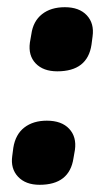

<svg xmlns="http://www.w3.org/2000/svg" viewBox="-20 -507 278 533"><path d="M90 6Q51 6 30 -16.5Q9 -39 14 -74L17 -97Q23 -134 47.5 -153Q72 -172 110 -172Q151 -172 172 -149.5Q193 -127 188 -91L184 -68Q173 6 90 6ZM139 -309Q100 -309 79 -331Q58 -353 63 -389L67 -412Q72 -448 96.5 -467.5Q121 -487 160 -487Q200 -487 221 -464.5Q242 -442 237 -406L234 -383Q223 -309 139 -309Z"/></svg>

Font: Sofia Sans Extra Condensed Black
Style: Italic
Weight: 900
Italic angle: -9°
Version: Version 4.100